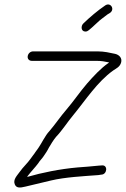

<svg xmlns="http://www.w3.org/2000/svg" viewBox="-20 -841 559 852"><path d="M121 -571H407C430 -571 445 -568 464 -564L462 -562C427 -538 395 -503 366 -470C335 -434 306 -391 275 -355C248 -324 225 -289 199 -259C180 -239 166 -207 150 -184L137 -166C131 -156 123 -148 116 -137C103 -118 81 -98 68 -79C57 -63 36 -44 46 -22C53 -6 69 -7 93 -13C131 -22 167 -31 206 -40C269 -55 349 -59 416 -64L429 -66C456 -66 460 -110 432 -107L418 -106C384 -103 359 -100 324 -98C245 -91 167 -75 101 -56L102 -59C117 -79 136 -98 150 -117C157 -129 166 -136 173 -147C182 -160 189 -170 197 -186C205 -200 218 -221 229 -234C256 -262 279 -299 305 -330C360 -397 412 -478 482 -528C497 -538 511 -544 517 -562C524 -584 508 -598 491 -602C467 -607 443 -613 413 -613H127C115 -613 105 -604 103 -592C101 -580 109 -571 121 -571ZM359 -701C365 -701 369 -703 374 -707L387 -718C395 -725 403 -733 411 -740C420 -750 447 -769 457 -777L467 -783C492 -799 471 -833 447 -817C413 -794 379 -765 350 -737C338 -726 339 -701 359 -701Z"/></svg>

Font: PolanStronk
Style: Ita
Weight: 500
Version: Version 1.0